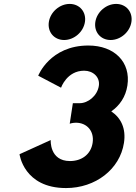

<svg xmlns="http://www.w3.org/2000/svg" viewBox="-20 -959 691 979"><path d="M291.3 -511.8C291.3 -511.8 320.7 -598.5 409.1 -598.5C454.2 -598.5 490.9 -566.2 484 -521.2C476.2 -470.2 428.8 -432.8 386.3 -432.8H351.5L335.5 -328.2C335.5 -328.2 349.9 -333.3 366.9 -333.3C423 -333.3 461.5 -290.8 452.3 -230.5C443.2 -171 395.6 -137.8 336.9 -137.8C231.5 -137.8 238.6 -244.9 238.6 -244.9L79.6 -172.7C79.6 -172.7 100.8 -0.1 316.7 -0.1C467.2 -0.1 591.5 -96.2 612.1 -230.5C623.4 -304.4 596.7 -358 547.4 -391.1C590.2 -420.9 620.8 -465.1 629.6 -522.9C647.8 -641.9 563.9 -726.9 430.5 -726.9C234.1 -726.9 174.9 -573 174.9 -573ZM572.2 -939C521.2 -939 473.9 -898 466.1 -847C458.3 -796 493 -755 544 -755C595 -755 642.3 -796 650.1 -847C657.9 -898 623.2 -939 572.2 -939ZM335.2 -939C284.2 -939 236.9 -898 229.1 -847C221.3 -796 256 -755 307 -755C358 -755 405.3 -796 413.1 -847C420.9 -898 386.2 -939 335.2 -939Z"/></svg>

Font: Sztylet
Style: BdObl
Weight: 700
Foundry: Cannot Into Space Fonts, PlusOne Fonts
Version: Version 0.12